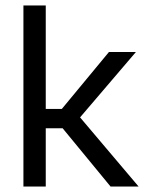

<svg xmlns="http://www.w3.org/2000/svg" viewBox="-20 -685 533 705"><path d="M148 -214V0H66V-665H148V-285H207L380 -494H479L274 -254L489 0H386L210 -214Z"/></svg>

Font: Blinker
Style: Regular
Weight: 400
Designer: Juergen Huber
Foundry: supertype
Version: Version 1.017;hotconv 1.0.117;makeotfexe 2.5.65602